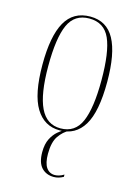

<svg xmlns="http://www.w3.org/2000/svg" viewBox="-117 -606 644 899"><g transform="rotate(15 205.0 -157.0)"><path d="M205 10Q130 10 89 -57Q48 -124 48 -267Q48 -405 86.5 -473.5Q125 -542 207 -542Q287 -542 324.5 -473Q362 -404 362 -267Q362 -122 322 -56Q282 10 205 10ZM206 0Q277 0 305.5 -66.5Q334 -133 334 -267Q334 -404 305.5 -468Q277 -532 205 -532Q134 -532 105 -468Q76 -404 76 -267Q76 -132 107.5 -66Q139 0 206 0ZM235 228Q198 228 175.5 204Q153 180 153 129Q153 90 166 64.5Q179 39 197.5 23.5Q216 8 231 0H250Q222 14 201.5 43.5Q181 73 181 130Q181 175 196 196.5Q211 218 237 218Q246 218 257 215Q268 212 281 204V215Q258 228 235 228Z"/></g></svg>

Font: Noto Serif Display ExtraCondensed Thin
Style: Regular
Weight: 100
Width: 2
Designer: Monotype Design Team
Foundry: Monotype Imaging Inc.
Version: Version 2.009